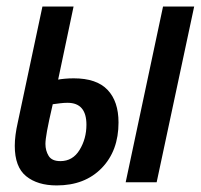

<svg xmlns="http://www.w3.org/2000/svg" viewBox="-20 -560 617 590"><path d="M154.3 9.8Q95.2 9.8 60.3 -18.6Q25.4 -46.9 25.4 -111.8Q25.4 -143.1 34.7 -184.1L110.4 -540H206.1L158.7 -315.4Q166.5 -316.9 179.2 -318.1Q191.9 -319.3 206.5 -319.3Q276.9 -319.3 310.5 -283.9Q344.2 -248.5 344.2 -183.6Q344.2 -96.7 292.5 -43.5Q240.7 9.8 154.3 9.8ZM366.2 0 481 -540H576.7L461.4 0ZM165.5 -64.9Q203.6 -64.9 224.6 -99.4Q245.6 -133.8 245.6 -176.8Q245.6 -244.1 187.5 -244.1Q177.2 -244.1 165.3 -242.7Q153.3 -241.2 142.1 -239.7Q129.4 -185.1 124.5 -157.7Q119.6 -130.4 119.6 -117.7Q119.6 -97.2 129.4 -81.1Q139.2 -64.9 165.5 -64.9Z"/></svg>

Font: Open Sans Condensed SemiBold
Style: Italic
Weight: 600
Width: 3
Italic angle: -12°
Designer: Monotype Design Team
Foundry: Monotype Imaging Inc.
Version: Version 3.000; ttfautohint (v1.8.4)